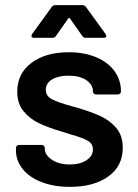

<svg xmlns="http://www.w3.org/2000/svg" viewBox="-20 -720 537 746"><path d="M42 -136V-145Q42 -150 45.5 -153.5Q49 -157 54 -157H142Q147 -157 150.5 -153.5Q154 -150 154 -145V-143Q154 -118 181.5 -99.5Q209 -81 251 -81Q291 -81 316 -97.5Q341 -114 341 -139Q341 -162 320.5 -173.5Q300 -185 254 -198L216 -210Q165 -225 130 -242Q95 -259 71 -288.5Q47 -318 47 -364Q47 -434 102 -475.5Q157 -517 247 -517Q308 -517 354 -497.5Q400 -478 425 -443.5Q450 -409 450 -365Q450 -360 446.5 -356.5Q443 -353 438 -353H353Q348 -353 344.5 -356.5Q341 -360 341 -365Q341 -391 315.5 -408.5Q290 -426 246 -426Q207 -426 182.5 -411.5Q158 -397 158 -371Q158 -347 181.5 -334.5Q205 -322 260 -307L282 -301Q335 -285 371 -268.5Q407 -252 432 -222.5Q457 -193 457 -146Q457 -75 401 -34.5Q345 6 252 6Q189 6 141.5 -12.5Q94 -31 68 -63.5Q42 -96 42 -136ZM105 -588 181 -693Q186 -700 195 -700H300Q309 -700 314 -693L390 -588Q393 -584 393 -580Q393 -573 383 -573H313Q304 -573 299 -581L252 -648Q250 -650 248 -650Q246 -650 245 -648L198 -581Q193 -573 184 -573H113Q105 -573 103 -577.5Q101 -582 105 -588Z"/></svg>

Font: Amber EN SemiBold
Style: Regular
Weight: 600
Designer: Jeremy Tribby
Foundry: Tribby Type
Version: Version 1.408 November 24, 2021